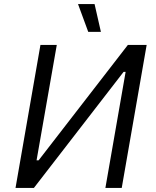

<svg xmlns="http://www.w3.org/2000/svg" viewBox="-20 -920 762 940"><path d="M178 -700H258L159 -135H169L606 -700H698L576 0H496L595 -568H585L146 0H56ZM362 -900H443L474 -764H412Z"/></svg>

Font: Fixel Italic Variable Display Thin
Style: Italic
Weight: 100
Italic angle: -10°
Designer: AlfaBravo + MacPaw
Foundry: Kyrylo Tkachov, Marchela Mozhyna, Serhii Makarenko, Maria Weinstein, Zakhar Kryvoshyya
Version: Version 1.210;Glyphs 3.2 (3217)